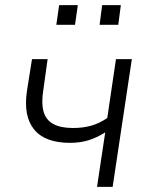

<svg xmlns="http://www.w3.org/2000/svg" viewBox="-20 -730 586 750"><path d="M359 0 391 -213Q360 -193 327 -182.5Q294 -172 254 -172Q156 -172 113.5 -224Q71 -276 85 -373L105 -499H166L149 -377Q141 -327 150 -294.5Q159 -262 187.5 -246Q216 -230 265 -230Q304 -230 336 -239Q368 -248 399 -269L433 -499H495L420 0ZM369 -633 379 -710H452L442 -633ZM200 -633 211 -710H284L273 -633Z"/></svg>

Font: Nunitoga
Style: Light Italic
Weight: 300
Italic angle: -9°
Designer: Vernon Adams
Foundry: Vernon Adams
Version: Version 1.0